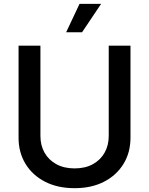

<svg xmlns="http://www.w3.org/2000/svg" viewBox="-20 -964 772 995"><path d="M366.7 11.2Q278.8 11.2 213.6 -22.2Q148.4 -55.7 112.3 -114.7Q76.2 -173.8 76.2 -250V-727.5H189.5V-259.3Q189.5 -210.4 210.9 -172.6Q232.4 -134.8 272.2 -113Q312 -91.3 366.7 -91.3Q421.4 -91.3 460.9 -113Q500.5 -134.8 522 -172.6Q543.5 -210.4 543.5 -259.3V-727.5H656.2V-250Q656.2 -173.8 620.1 -114.7Q584 -55.7 519 -22.2Q454.1 11.2 366.7 11.2ZM322.8 -796.9 392.1 -943.8H503.9L405.3 -796.9Z"/></svg>

Font: V-Inter
Style: Medium-500
Weight: 500
Designer: Rasmus Andersson
Foundry: rsms
Version: Version 4.000;git-4146feb